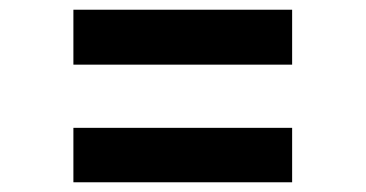

<svg xmlns="http://www.w3.org/2000/svg" viewBox="-20 -434 752 395"><path d="M131 -301H581V-414H131ZM131 -59H581V-171H131Z"/></svg>

Font: Plus Jakarta Sans
Style: Bold
Weight: 700
Designer: Gumpita Rahayu
Foundry: Tokotype
Version: Version 2.004; ttfautohint (v1.8.3)